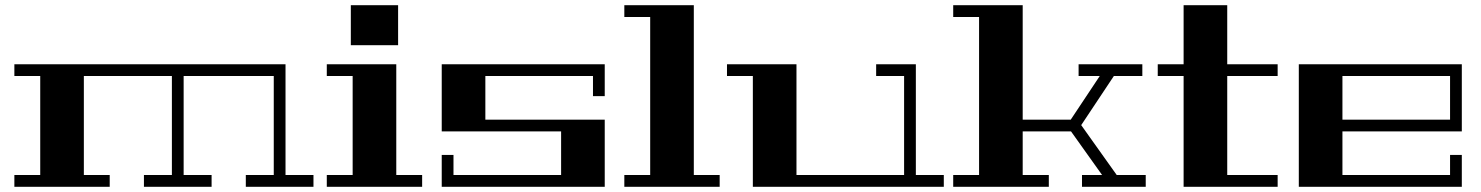

<svg xmlns="http://www.w3.org/2000/svg" viewBox="-20 -715 5671 735"><path d="M1180 -45V0H921V-45H1028V-424H683V-45H790V0H531V-45H638V-424H301V-45H400V0H35V-45H134V-424H35V-469H1073V-45Z M1497 -45H1596V0H1231V-45H1330V-424H1231V-469H1497ZM1504 -542H1323V-695H1504Z M2295 -469V-347H2250V-424H1838V-257H2295V0H1671V-122H1716V-45H2128V-212H1671V-469Z M2636 -45H2735V0H2370V-45H2469V-650H2370V-695H2636Z M3593 -45V0H2862V-424H2763V-469H3029V-45H3441V-424H3334V-469H3486V-45Z M4366 -45V0H4122V-45H4199L4080 -212H3895V-45H3995V0H3629V-45H3728V-650H3629V-695H3895V-257H4079L4190 -424H4109V-469H4353V-424H4244L4119 -236L4255 -45Z M4871 -45V0H4511V-424H4412V-469H4511V-695H4678V-469H4871V-424H4678V-45Z M4952 -469H5576V-212H5119V-45H5531V-122H5576V0H4952ZM5119 -424V-257H5531V-424Z"/></svg>

Font: Geostar Fill
Style: Regular
Weight: 400
Designer: Joe Prince
Foundry: Joe Prince
Version: Version 1.002